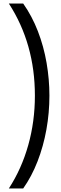

<svg xmlns="http://www.w3.org/2000/svg" viewBox="-20 -886 345 1084"><path d="M259 -346Q259 -249 242 -154.5Q225 -60 192 25Q159 110 111 178H30Q102 67 139.5 -66.5Q177 -200 177 -346Q177 -639 30 -866H111Q161 -795 194 -709.5Q227 -624 243 -531Q259 -438 259 -346Z"/></svg>

Font: Noto Sans Malayalam UI Condensed
Style: Regular
Weight: 400
Width: 3
Designer: Jelle Bosma - Monotype Design Team
Foundry: Monotype Imaging Inc.
Version: Version 2.104; ttfautohint (v1.8.4.7-5d5b)